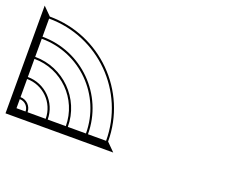

<svg xmlns="http://www.w3.org/2000/svg" viewBox="-87 -716 1174 896"><g transform="rotate(20 500.0 -267.5)"><path d="M40 -285C175.2 -285 285 -175.2 285 -40H195C195 -125.6 125.6 -195 40 -195ZM40 -385C230.4 -385 385 -230.4 385 -40H295C295 -180.8 180.8 -295 40 -295ZM40 -485C285.6 -485 485 -285.6 485 -40H395C395 -236 236 -395 40 -395ZM40 -85C64.8 -85 85 -64.8 85 -40H40ZM40 -185C120 -185 185 -120 185 -40H95C95 -70.4 70.4 -95 40 -95ZM0 -535V0H535L495 -40C495 -291.2 291.2 -495 40 -495Z"/></g></svg>

Font: GlukFramesM7
Style: Medium
Weight: 500
Monospace: yes
Designer: gluk
Foundry: gluk
Version: Version 1.01